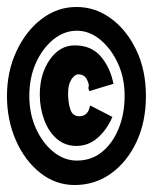

<svg xmlns="http://www.w3.org/2000/svg" viewBox="-20 -547 440 550"><path d="M194 -17Q139 -17 95 -52Q51 -87 25.5 -145Q0 -203 0 -272Q0 -342 27 -400Q54 -458 99 -492.5Q144 -527 199 -527Q253 -527 298 -494Q343 -461 370.5 -403.5Q398 -346 398 -272Q398 -198 371 -140.5Q344 -83 298 -50Q252 -17 194 -17ZM200 -87Q242 -87 272.5 -112Q303 -137 320 -179Q337 -221 337 -273Q337 -324 317.5 -366Q298 -408 267 -433.5Q236 -459 200 -459Q164 -459 133 -434Q102 -409 83 -367Q64 -325 64 -272Q64 -221 83 -179Q102 -137 133 -112Q164 -87 200 -87ZM199 -129Q166 -129 142.5 -149.5Q119 -170 106.5 -204Q94 -238 94 -276Q94 -335 122.5 -376Q151 -417 194 -417Q242 -417 269 -385Q296 -353 305 -307L236 -286Q232 -294 234 -299Q236 -304 230 -317Q223 -334 204 -334Q194 -334 184.5 -319.5Q175 -305 175 -280Q175 -253 181.5 -233.5Q188 -214 207 -214Q233 -214 238 -245L302 -212Q286 -175 259.5 -152Q233 -129 199 -129Z"/></svg>

Font: Inconsolata Condensed Black
Style: Regular
Weight: 900
Width: 3
Monospace: yes
Designer: Raph Levien, Cyreal, Brenton Simpson
Foundry: Raph Levien, Cyreal, Google
Version: Version 3.001; ttfautohint (v1.8.2.53-6de2)